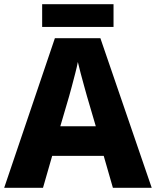

<svg xmlns="http://www.w3.org/2000/svg" viewBox="-20 -900 747 920"><path d="M521 0 477 -153H230L186 0H0L243 -717H461L707 0ZM397 -438Q392 -456 383.5 -486.5Q375 -517 366.5 -549Q358 -581 353 -603Q349 -581 340.5 -548.5Q332 -516 324 -485.5Q316 -455 311 -438L269 -295H439ZM524 -880V-771H182V-880Z"/></svg>

Font: Noto Sans Cham ExtraBold
Style: Regular
Weight: 800
Version: Version 2.002